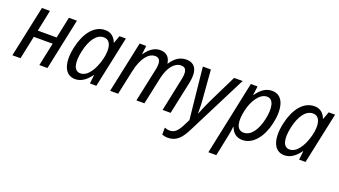

<svg xmlns="http://www.w3.org/2000/svg" viewBox="-63 -1096 3336 1887"><g transform="rotate(20 1605.0 -152.5)"><path d="M15 0H100L151 -242H348L297 0H382L495 -536H411L364 -313H167L213 -536H129Z M674 10C739 10 791 -33 833 -91H836L826 0H893L1007 -536H940L912 -459H908C889 -509 852 -545 790 -545C674 -545 593 -436 559 -285C519 -113 559 10 674 10ZM702 -61C636 -61 613 -138 642 -270C669 -391 724 -473 799 -473C876 -474 895 -385 867 -272C835 -147 774 -61 702 -61Z M1037 0H1121L1175 -253C1206 -400 1270 -473 1337 -473C1402 -473 1399 -407 1386 -347L1312 0H1396L1456 -281C1483 -406 1542 -473 1609 -473C1669 -473 1675 -421 1658 -344L1586 0H1670L1743 -343C1768 -463 1740 -545 1637 -545C1562 -545 1514 -499 1478 -445H1475C1466 -509 1430 -545 1365 -545C1296 -545 1247 -498 1213 -448H1209L1220 -536H1151Z M1725 240C1813 240 1861 189 1909 95L2228 -536H2139L1992 -236C1973 -198 1941 -123 1928 -88H1925C1926 -130 1924 -203 1918 -259L1896 -536H1812L1868 4L1832 75C1801 134 1771 167 1721 167C1701 167 1683 163 1666 156V229C1681 235 1704 240 1725 240Z M2151 237H2234L2280 16C2286 -9 2292 -53 2295 -80H2299C2321 -21 2363 10 2422 10C2535 10 2619 -102 2652 -249C2686 -398 2663 -545 2535 -545C2474 -545 2423 -512 2376 -444H2372L2384 -536H2314ZM2411 -62C2328 -62 2321 -158 2344 -264C2369 -381 2434 -474 2507 -474C2583 -474 2592 -370 2568 -263C2542 -144 2486 -62 2411 -62Z M2862 10C2927 10 2979 -33 3021 -91H3024L3014 0H3081L3195 -536H3128L3100 -459H3096C3077 -509 3040 -545 2978 -545C2862 -545 2781 -436 2747 -285C2707 -113 2747 10 2862 10ZM2890 -61C2824 -61 2801 -138 2830 -270C2857 -391 2912 -473 2987 -473C3064 -474 3083 -385 3055 -272C3023 -147 2962 -61 2890 -61Z"/></g></svg>

Font: Noto Sans SemiCondensed
Style: Italic
Weight: 400
Width: 4
Italic angle: -12°
Designer: Monotype Design Team
Foundry: Monotype Imaging Inc.
Version: Version 2.013